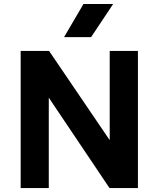

<svg xmlns="http://www.w3.org/2000/svg" viewBox="-20 -960 809 980"><path d="M85.5 0V-700H230.5L540 -244.5V-700H684V0H539L229 -461.5V0ZM307 -770.5 406 -939.5H557.5L445 -770.5Z"/></svg>

Font: Geologica Cursive SemiBold
Style: Regular
Weight: 600
Designer: Sindre Bremnes, Frode Helland
Foundry: Monokrom Skriftforlag AS
Version: Version 1.010;gftools[0.9.28]